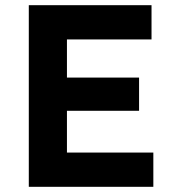

<svg xmlns="http://www.w3.org/2000/svg" viewBox="-20 -720 675 740"><path d="M91 0V-700H564V-568H238V-421H516V-293H238V-132H571V0Z"/></svg>

Font: Mach SemiBold
Style: Regular
Weight: 600
Version: Version 1.002